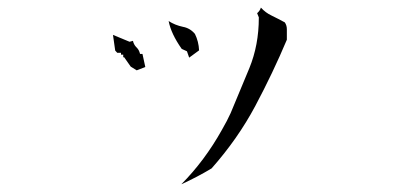

<svg xmlns="http://www.w3.org/2000/svg" viewBox="-20 -661 1040 502"><path d="M662.1 -641.1Q659.7 -632.8 652.3 -626.5L656.7 -615.7V-614.3Q656.7 -543.5 632.1 -483.2Q607.4 -422.9 583 -365.2Q574.2 -345.7 560.1 -321.3Q515.1 -240.7 453.6 -178.7Q453.6 -178.7 454.1 -179.2Q495.1 -197.8 533.2 -220.7Q601.6 -297.9 647.5 -384Q693.4 -470.2 730 -557.1V-584.5Q730 -594.7 724.6 -602.5Q708.5 -611.3 689.5 -620.6Q674.8 -627.4 662.1 -641.1ZM286.6 -522.9H296.4V-518.1H302.2V-511.2H304.7L321.8 -486.8L337.4 -477.1L359.9 -485.8L352.5 -520H346.2L344.7 -524.9Q342.3 -532.2 335.9 -538.1Q329.6 -544.9 327.6 -554.2L318.8 -551.8L275.4 -569.8L281.2 -528.8ZM455.1 -533.2 468.8 -526.9 474.6 -510.3 500.5 -529.3Q499.5 -552.2 489.7 -572.3Q477.1 -587.4 458.5 -590.8Q437.5 -595.2 420.9 -606Q427.2 -572.8 455.1 -533.2Z"/></svg>

Font: Bakudai
Style: ExtraLight
Weight: 200
Version: Version 1.48